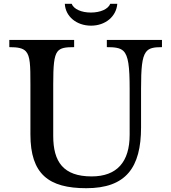

<svg xmlns="http://www.w3.org/2000/svg" viewBox="-20 -980 901 1010"><path d="M722 -310V-512C722 -622 727 -677 747 -705C763 -728 790 -732 832 -732V-770H542V-732C583 -732 611 -729 629 -712C655 -687 662 -631 662 -512V-271C662 -128 595 -52 462 -52C313 -52 260 -129 260 -265V-537C260 -635 264 -684 282 -708C298 -729 325 -732 370 -732V-770H29V-732C74 -732 100 -727 116 -710C139 -685 140 -636 140 -537V-273C140 -63 237 10 434 10C643 10 722 -99 722 -310ZM597 -960H560C549 -932 508 -914 458 -914C408 -914 368 -932 357 -960H321C324 -894 382 -845 459 -845C534 -845 592 -893 597 -960Z"/></svg>

Font: Libre Baskerville
Style: Regular
Weight: 400
Designer: Pablo Impallari, Rodrigo Fuenzalida
Foundry: Pablo Impallari, Rodrigo Fuenzalida
Version: Version 1.051;Glyphs 3.2.3 (3260)